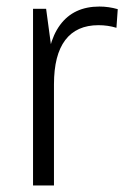

<svg xmlns="http://www.w3.org/2000/svg" viewBox="-20 -567 380 587"><path d="M81 -540H121L145 -362V0H81ZM122 -326Q122 -434 163.5 -490.5Q205 -547 284 -547Q298 -547 312 -545Q326 -543 340 -539L336 -482Q310 -490 281 -490Q214 -490 179.5 -444.5Q145 -399 145 -309Z"/></svg>

Font: Pathway Extreme SemiCondensed ExtraLight
Style: Regular
Weight: 250
Width: 4
Version: Version 1.001;gftools[0.9.26]